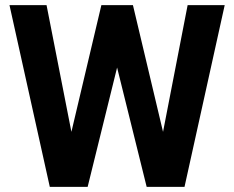

<svg xmlns="http://www.w3.org/2000/svg" viewBox="-20 -731 915 751"><path d="M162.1 -710.9 259.3 -215.3 376.5 -710.9H500L617.7 -215.3L713.9 -710.9H858.9L701.7 0H553.7L438 -466.8L322.8 0H174.8L17.1 -710.9Z"/></svg>

Font: Vazirmatn UI FD
Style: Bold
Weight: 700
Designer: Saber Rastikerdar
Foundry: Saber Rastikerdar
Version: Version 33.003